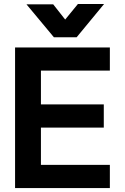

<svg xmlns="http://www.w3.org/2000/svg" viewBox="-20 -951 631 971"><path d="M506.3 -930.7H374L309.6 -852.1L249 -929.2H113.8L252.4 -762.7H367.7ZM56.2 -710.9V0H535.6V-117.2H187V-305.7H504.9V-422.9H187V-593.8H535.6V-710.9Z"/></svg>

Font: Tuffy
Style: Bold
Weight: 700
Designer: Thatcher Ulrich, Karoly Barta, Michael Everson
Version: Version 001.270